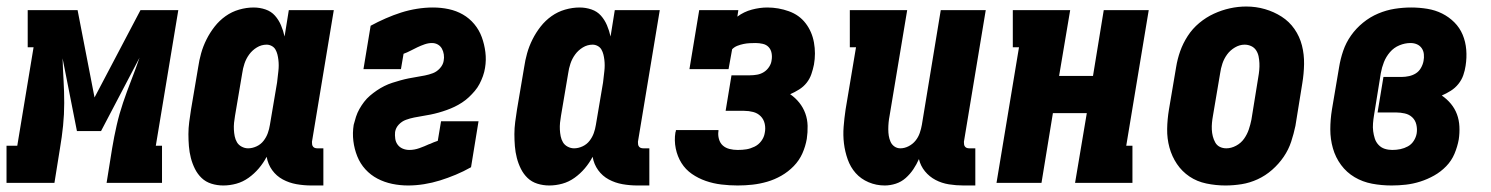

<svg xmlns="http://www.w3.org/2000/svg" viewBox="-53 -561 4573 589"><path d="M-33 0V-114H0L50 -416H32V-530H185L237 -262L378 -530H494L425 -114H444V0H274L291 -106Q297 -142 305 -177Q313 -212 324.5 -246Q336 -280 349.5 -314.5Q363 -349 375 -384L257 -159H183L139 -382Q140 -348 142 -314Q144 -280 144 -245Q144 -210 140.5 -175.5Q137 -141 131 -106L114 0Z M632 8Q613 8 595.5 2.5Q578 -3 565.5 -15Q553 -27 545 -43Q537 -59 532.5 -76.5Q528 -94 526.5 -112.5Q525 -131 525 -149.5Q525 -168 527.5 -187Q530 -206 533 -225L555 -355Q558 -376 564 -397.5Q570 -419 580.5 -440Q591 -461 605.5 -479.5Q620 -498 639 -511.5Q658 -525 680.5 -531.5Q703 -538 725 -538Q744 -538 761.5 -532Q779 -526 790.5 -513Q802 -500 809 -483.5Q816 -467 820 -449L833 -530H971L904 -126Q904 -122 904.5 -118Q905 -114 907.5 -111Q910 -108 913.5 -107Q917 -106 921 -106H939V8H903Q879 8 856.5 4Q834 0 814.5 -10.5Q795 -21 782 -39Q769 -57 765 -80Q755 -61 741 -44.5Q727 -28 709.5 -15.5Q692 -3 672 2.5Q652 8 632 8ZM708 -106Q721 -106 734 -112Q747 -118 755.5 -129Q764 -140 768.5 -152.5Q773 -165 775 -178L797 -308Q798 -317 799 -325.5Q800 -334 801 -343Q802 -352 802 -360.5Q802 -369 801 -377.5Q800 -386 798 -394Q796 -402 792 -409Q788 -416 780.5 -420Q773 -424 765 -424Q749 -424 735 -415.5Q721 -407 711.5 -394Q702 -381 697 -366Q692 -351 690 -336L668 -206Q666 -195 665 -184.5Q664 -174 664.5 -163.5Q665 -153 667 -143Q669 -133 674 -124.5Q679 -116 688.5 -111Q698 -106 708 -106Z M1199 8Q1174 8 1150 3Q1126 -2 1105 -13Q1084 -24 1068 -41.5Q1052 -59 1043 -81.5Q1034 -104 1031 -128.5Q1028 -153 1032 -178Q1035 -190 1039 -202.5Q1043 -215 1049.5 -226.5Q1056 -238 1064 -248.5Q1072 -259 1082 -267.5Q1092 -276 1103 -283.5Q1114 -291 1126 -297Q1138 -303 1150.5 -307Q1163 -311 1175.5 -314.5Q1188 -318 1200.5 -320.5Q1213 -323 1225.5 -325Q1238 -327 1250.5 -329.5Q1263 -332 1275 -336.5Q1287 -341 1296.5 -351.5Q1306 -362 1308 -374Q1310 -384 1308.5 -394Q1307 -404 1302.5 -412Q1298 -420 1290 -424.5Q1282 -429 1272 -429Q1261 -429 1249.5 -425Q1238 -421 1227.5 -416Q1217 -411 1206.5 -405.5Q1196 -400 1185 -396L1177 -349H1062L1084 -482Q1106 -494 1130 -504.5Q1154 -515 1177.5 -522.5Q1201 -530 1226 -534Q1251 -538 1275 -538Q1300 -538 1323.5 -533Q1347 -528 1367 -516.5Q1387 -505 1402 -487Q1417 -469 1425 -447Q1433 -425 1436 -401Q1439 -377 1435 -353Q1433 -340 1428.5 -327.5Q1424 -315 1418 -303.5Q1412 -292 1403.5 -282Q1395 -272 1385.5 -263Q1376 -254 1364.5 -246.5Q1353 -239 1341.5 -233.5Q1330 -228 1317.5 -223.5Q1305 -219 1292.5 -215.5Q1280 -212 1267.5 -209.5Q1255 -207 1242.5 -205Q1230 -203 1217.5 -200.5Q1205 -198 1192.5 -193.5Q1180 -189 1170.5 -179Q1161 -169 1159 -156Q1158 -146 1159.5 -135.5Q1161 -125 1167 -117Q1173 -109 1182.5 -105Q1192 -101 1203 -101Q1218 -101 1233.5 -106.5Q1249 -112 1264 -119H1265Q1271 -122 1277.5 -124.5Q1284 -127 1290 -129L1300 -189H1415L1392 -48Q1369 -35 1345 -25Q1321 -15 1297 -7.5Q1273 0 1248 4Q1223 8 1199 8Z M1632 8Q1613 8 1595.5 2.5Q1578 -3 1565.5 -15Q1553 -27 1545 -43Q1537 -59 1532.5 -76.5Q1528 -94 1526.5 -112.5Q1525 -131 1525 -149.5Q1525 -168 1527.5 -187Q1530 -206 1533 -225L1555 -355Q1558 -376 1564 -397.5Q1570 -419 1580.5 -440Q1591 -461 1605.5 -479.5Q1620 -498 1639 -511.5Q1658 -525 1680.5 -531.5Q1703 -538 1725 -538Q1744 -538 1761.5 -532Q1779 -526 1790.5 -513Q1802 -500 1809 -483.5Q1816 -467 1820 -449L1833 -530H1971L1904 -126Q1904 -122 1904.5 -118Q1905 -114 1907.5 -111Q1910 -108 1913.5 -107Q1917 -106 1921 -106H1939V8H1903Q1879 8 1856.5 4Q1834 0 1814.5 -10.5Q1795 -21 1782 -39Q1769 -57 1765 -80Q1755 -61 1741 -44.5Q1727 -28 1709.5 -15.5Q1692 -3 1672 2.5Q1652 8 1632 8ZM1708 -106Q1721 -106 1734 -112Q1747 -118 1755.5 -129Q1764 -140 1768.5 -152.5Q1773 -165 1775 -178L1797 -308Q1798 -317 1799 -325.5Q1800 -334 1801 -343Q1802 -352 1802 -360.5Q1802 -369 1801 -377.5Q1800 -386 1798 -394Q1796 -402 1792 -409Q1788 -416 1780.5 -420Q1773 -424 1765 -424Q1749 -424 1735 -415.5Q1721 -407 1711.5 -394Q1702 -381 1697 -366Q1692 -351 1690 -336L1668 -206Q1666 -195 1665 -184.5Q1664 -174 1664.5 -163.5Q1665 -153 1667 -143Q1669 -133 1674 -124.5Q1679 -116 1688.5 -111Q1698 -106 1708 -106Z M2210 8Q2185 8 2160 5Q2135 2 2112 -6Q2089 -14 2069.5 -27.5Q2050 -41 2037.5 -61Q2025 -81 2020 -105.5Q2015 -130 2019 -155Q2020 -156 2020 -158Q2020 -160 2021 -162H2151Q2151 -161 2151 -160.5Q2151 -160 2151 -159Q2149 -147 2152.5 -134.5Q2156 -122 2164.5 -114.5Q2173 -107 2185 -104Q2197 -101 2210 -101Q2225 -101 2237 -103Q2249 -105 2261.5 -111Q2274 -117 2282.5 -128.5Q2291 -140 2293 -153Q2296 -167 2293 -181Q2290 -195 2280.5 -204.5Q2271 -214 2257.5 -217.5Q2244 -221 2230 -221H2173L2191 -330H2248Q2259 -330 2270 -332Q2281 -334 2290.5 -340Q2300 -346 2306.5 -356Q2313 -366 2314 -376Q2316 -387 2314 -398Q2312 -409 2305 -416.5Q2298 -424 2287 -426.5Q2276 -429 2265 -429Q2256 -429 2246.5 -428.5Q2237 -428 2227.5 -426Q2218 -424 2209 -420.5Q2200 -417 2193 -410L2182 -349H2062L2092 -530H2212L2209 -510Q2229 -525 2253.5 -531.5Q2278 -538 2301 -538Q2335 -538 2367 -526.5Q2399 -515 2418.5 -489.5Q2438 -464 2444 -430.5Q2450 -397 2444 -363Q2441 -348 2436 -333.5Q2431 -319 2421.5 -307Q2412 -295 2398.5 -286.5Q2385 -278 2371 -272Q2387 -261 2399 -246Q2411 -231 2417.5 -213Q2424 -195 2424.5 -175Q2425 -155 2422 -135Q2418 -112 2408.5 -90.5Q2399 -69 2382 -51.5Q2365 -34 2344 -22Q2323 -10 2300.5 -3.5Q2278 3 2255.5 5.5Q2233 8 2210 8Z M2661 8Q2635 8 2611.5 -2Q2588 -12 2572 -30Q2556 -48 2547.5 -72Q2539 -96 2536 -121Q2533 -146 2535 -172Q2537 -198 2541 -225L2573 -416H2554V-530H2730L2676 -206Q2674 -196 2673 -185.5Q2672 -175 2672 -164.5Q2672 -154 2673.5 -144.5Q2675 -135 2679 -126Q2683 -117 2691 -111.5Q2699 -106 2709 -106Q2722 -106 2734.5 -112.5Q2747 -119 2755.5 -129.5Q2764 -140 2768.5 -153Q2773 -166 2775 -178L2833 -530H2971L2904 -126Q2904 -122 2904.5 -118Q2905 -114 2907.5 -111Q2910 -108 2913.5 -107Q2917 -106 2921 -106H2939V8H2903Q2880 8 2858 4.5Q2836 1 2817 -9Q2798 -19 2784.5 -35.5Q2771 -52 2766 -73Q2759 -57 2749 -42Q2739 -27 2725.5 -15Q2712 -3 2695 2.5Q2678 8 2661 8Z M3004 0 3073 -416H3054V-530H3230L3196 -328H3300L3333 -530H3471L3402 -114H3421V0H3245L3281 -214H3177L3142 0Z M3706 8Q3677 8 3648 2Q3619 -4 3596 -19.5Q3573 -35 3557.5 -58Q3542 -81 3534.5 -108.5Q3527 -136 3527.5 -165.5Q3528 -195 3533 -225L3555 -355Q3559 -380 3567.5 -404Q3576 -428 3590.5 -450.5Q3605 -473 3626 -490.5Q3647 -508 3671 -519Q3695 -530 3720 -535.5Q3745 -541 3770 -541Q3800 -541 3827.5 -533Q3855 -525 3878.5 -510Q3902 -495 3918 -472Q3934 -449 3941 -421.5Q3948 -394 3947.5 -364.5Q3947 -335 3942 -305L3921 -175Q3916 -151 3908 -126.5Q3900 -102 3885 -80Q3870 -58 3849.5 -40Q3829 -22 3805 -11Q3781 0 3756 4Q3731 8 3706 8ZM3709 -106Q3724 -106 3739 -114Q3754 -122 3763.5 -135.5Q3773 -149 3778 -164Q3783 -179 3786 -194L3807 -324Q3809 -335 3810 -346Q3811 -357 3810.5 -367.5Q3810 -378 3808 -388Q3806 -398 3800.5 -406.5Q3795 -415 3785.5 -419.5Q3776 -424 3765 -424Q3750 -424 3735.5 -415.5Q3721 -407 3711.5 -394Q3702 -381 3697 -366Q3692 -351 3690 -336L3668 -206Q3666 -195 3665 -184.5Q3664 -174 3664.5 -163.5Q3665 -153 3667.5 -143Q3670 -133 3675 -124Q3680 -115 3689 -110.5Q3698 -106 3709 -106Z M4216 8Q4185 8 4156 2.5Q4127 -3 4102.5 -17.5Q4078 -32 4061 -55Q4044 -78 4036 -106Q4028 -134 4028 -164Q4028 -194 4033 -225L4055 -355Q4059 -380 4067.5 -405Q4076 -430 4091.5 -452Q4107 -474 4128.5 -491.5Q4150 -509 4175 -519.5Q4200 -530 4225.5 -534Q4251 -538 4276 -538Q4301 -538 4325.5 -534Q4350 -530 4371 -519.5Q4392 -509 4408.5 -492.5Q4425 -476 4434 -454.5Q4443 -433 4445 -408.5Q4447 -384 4443 -359Q4441 -345 4436 -330.5Q4431 -316 4421 -303.5Q4411 -291 4397.5 -282.5Q4384 -274 4370 -268Q4386 -257 4398 -242.5Q4410 -228 4416.5 -210.5Q4423 -193 4424 -173Q4425 -153 4422 -133Q4418 -111 4409 -89.5Q4400 -68 4383.5 -51Q4367 -34 4346.5 -22.5Q4326 -11 4304 -4Q4282 3 4260 5.5Q4238 8 4216 8ZM4218 -101Q4231 -101 4243 -103.5Q4255 -106 4266 -112Q4277 -118 4284 -129Q4291 -140 4293 -152Q4295 -165 4292 -178.5Q4289 -192 4279.5 -201Q4270 -210 4256.5 -213Q4243 -216 4230 -216H4173L4191 -325H4248Q4258 -325 4269.5 -327.5Q4281 -330 4290.5 -336Q4300 -342 4306 -352.5Q4312 -363 4314 -374Q4316 -384 4315 -394.5Q4314 -405 4308.5 -413Q4303 -421 4294 -425Q4285 -429 4274 -429Q4257 -429 4240 -422Q4223 -415 4211 -401Q4199 -387 4192.5 -370.5Q4186 -354 4183 -337L4162 -207Q4160 -195 4159 -182.5Q4158 -170 4159.5 -158.5Q4161 -147 4164.5 -136Q4168 -125 4176 -116.5Q4184 -108 4195 -104.5Q4206 -101 4218 -101Z"/></svg>

Font: Iosevka Slab Heavy
Style: Italic
Weight: 900
Italic angle: -9°
Monospace: yes
Designer: Belleve Invis
Foundry: Belleve Invis
Version: Version 11.1.0; ttfautohint (v1.8.3)